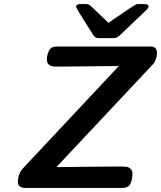

<svg xmlns="http://www.w3.org/2000/svg" viewBox="-20 -922 790 942"><path d="M67.9 -28.8Q67.9 -48.8 74 -65.4Q80.1 -82 85.9 -87.9L91.8 -95.2L563 -598.1L255.9 -595.2H252.9Q210 -595.2 210 -630.9Q210 -649.9 219.2 -670.9Q229 -693.8 258.8 -693.8H716.8Q750 -693.8 750 -665Q750 -646 743.9 -629.9Q737.8 -613.8 731.9 -607.9L725.1 -601.1L256.8 -102.1Q494.6 -105 575.2 -105Q599.1 -105 607.9 -102.1Q629.9 -92.3 629.9 -69.1Q629.9 -45.9 621.1 -22.9Q611.3 0 580.1 0H106Q67.9 0 67.9 -28.8ZM353 -890.1V-891.1Q356 -900.9 371.1 -901.9H401.9Q413.1 -901.9 419.9 -897Q426.8 -892.1 463.9 -856Q491.7 -829.1 512.2 -810.1Q638.2 -897 647 -899.9Q650.9 -901.9 657.2 -901.9H687Q709 -901.9 709 -890.1Q709 -884.3 700.4 -875.2Q691.9 -866.2 625 -803.2Q589.8 -770 566.9 -748Q552.7 -734.9 538.1 -734.9H463.9Q446.8 -734.9 437 -751Q418 -780.8 392.1 -821.8Q353 -883.3 353 -890.1Z"/></svg>

Font: CMU Sans Serif
Style: BoldOblique
Weight: 700
Italic angle: -12°
Version: Version 0.7.0